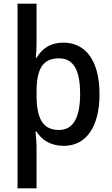

<svg xmlns="http://www.w3.org/2000/svg" viewBox="-20 -780 606 1040"><path d="M519 -270C519 -452 443 -549 324 -549C253 -549 209 -518 178 -467H174C176 -489 178 -523 178 -548V-760H75V240H178V13C178 -8 175 -45 172 -67H178C206 -22 254 10 326 10C444 10 519 -89 519 -270ZM414 -271C414 -151 381 -76 300 -76C209 -76 178 -141 178 -268V-288C179 -407 212 -464 299 -464C378 -464 414 -401 414 -271Z"/></svg>

Font: Noto Sans Arabic UI SmCn Md
Style: Regular
Weight: 500
Width: 4
Designer: Monotype Design Team, Nadine Chahine and Nizar Qandah
Foundry: Monotype Imaging Inc.
Version: Version 2.010